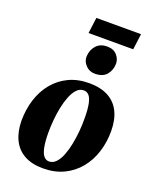

<svg xmlns="http://www.w3.org/2000/svg" viewBox="-169 -1023 913 1133"><g transform="rotate(20 287.0 -457.0)"><path d="M328.5 -552Q400.5 -552 448.5 -526.2Q496.5 -500.5 521 -451.2Q545.5 -402 546 -331.5Q546.5 -261 526.5 -198.2Q506.5 -135.5 467.5 -88Q428.5 -40.5 371.8 -13.2Q315 14 242 14Q172 14 124.5 -12.2Q77 -38.5 52.8 -88Q28.5 -137.5 27.5 -206.5Q27.5 -278.5 47.5 -341.2Q67.5 -404 106.2 -451.2Q145 -498.5 201 -525.2Q257 -552 328.5 -552ZM312.5 -501Q287.5 -501 269 -481.2Q250.5 -461.5 237.2 -428.2Q224 -395 215.8 -354.8Q207.5 -314.5 204 -272.5Q200.5 -230.5 200.5 -193.5Q201 -138 208 -103.5Q215 -69 228.5 -52.8Q242 -36.5 261.5 -36.5Q286.5 -36.5 305.2 -56.5Q324 -76.5 337 -109.8Q350 -143 358 -183.5Q366 -224 369.8 -266.2Q373.5 -308.5 373 -346Q373 -403.5 366 -437.5Q359 -471.5 345.8 -486.2Q332.5 -501 312.5 -501ZM338.5 -615.5Q304 -615.5 280.8 -640.2Q257.5 -665 259 -695.5Q260.5 -735 285 -763.2Q309.5 -791.5 354 -791.5Q394.5 -791.5 416 -766.8Q437.5 -742 437 -713Q436.5 -673.5 412.8 -644.5Q389 -615.5 338.5 -615.5ZM235.5 -928H516L503 -828.5H222.5Z"/></g></svg>

Font: Merriweather 60pt Black
Style: Italic
Weight: 900
Italic angle: -7.8°
Version: Version 2.101